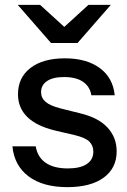

<svg xmlns="http://www.w3.org/2000/svg" viewBox="-20 -760 523 790"><path d="M257 10Q157 10 98 -34Q39 -78 31 -158H127Q134 -114 167.5 -90.5Q201 -67 259 -67Q310 -67 337 -85Q364 -103 364 -136Q364 -160 348.5 -176.5Q333 -193 288 -204L206 -223Q129 -242 91.5 -279.5Q54 -317 54 -372Q54 -441 105.5 -480.5Q157 -520 247 -520Q336 -520 390.5 -480Q445 -440 452 -368H356Q350 -404 321.5 -423.5Q293 -443 244 -443Q198 -443 173.5 -426.5Q149 -410 149 -381Q149 -357 167.5 -341Q186 -325 229 -314L313 -293Q386 -275 423 -234.5Q460 -194 460 -137Q460 -68 406.5 -29Q353 10 257 10ZM190 -583 53 -740H145L292 -606H197L344 -740H436L299 -583Z"/></svg>

Font: Instrument Sans Medium
Style: Regular
Weight: 500
Designer: Rodrigo Fuenzalida
Foundry: fragTYPE
Version: Version 1.000;gftools[0.9.28]